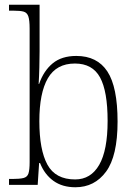

<svg xmlns="http://www.w3.org/2000/svg" viewBox="-20 -780 572 810"><path d="M298 10Q243 10 205.5 -17Q168 -44 149 -92H145L139 0H18V-25H32Q63 -25 79 -29Q95 -33 100 -48Q105 -63 105 -96V-659Q105 -695 99.5 -711Q94 -727 79.5 -731Q65 -735 37 -735H18V-760H147V-564Q147 -536 146 -496Q145 -456 143 -426H145Q164 -481 202 -512.5Q240 -544 302 -544Q390 -544 433 -478.5Q476 -413 476 -267Q476 -122 427.5 -56Q379 10 298 10ZM297 -23Q363 -23 398.5 -84.5Q434 -146 434 -270Q434 -395 402 -453.5Q370 -512 296 -512Q218 -512 182 -450Q146 -388 146 -269Q146 -148 180 -85.5Q214 -23 297 -23Z"/></svg>

Font: Noto Serif Tamil SemiCondensed ExtraLight
Style: Italic
Weight: 200
Width: 4
Italic angle: -12°
Designer: Indian Type Foundry, Tom Grace, and the Monotype Design Team
Foundry: Monotype Imaging Inc.
Version: Version 2.003; ttfautohint (v1.8.4.7-5d5b)